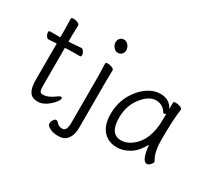

<svg xmlns="http://www.w3.org/2000/svg" viewBox="-160 -977 1555 1417"><g transform="rotate(30 618.0 -268.0)"><path d="M183 -617 181 -528V-480L209 -481Q245 -483 285 -487H286Q299 -487 308.5 -472Q318 -457 318 -443Q318 -429 307 -429H268Q240 -429 220 -428L181 -427V-108Q181 -68 188 -57Q195 -46 214 -46Q256 -46 310 -87Q327 -100 337 -100Q347 -100 347 -90Q347 -69 302 -26Q252 18 204 18Q156 18 134.5 -14Q113 -46 113 -110V-424H108Q107 -424 47 -420H46Q33 -420 24 -435Q15 -450 15 -463.5Q15 -477 26 -477H113V-528L111 -635Q111 -645 129 -645Q147 -645 165 -637.5Q183 -630 183 -617Z M569 -457 567 -364V30Q567 105 528 141Q506 162 462 162Q418 162 389.5 146.5Q361 131 361 114.5Q361 98 371 82Q381 66 392 66Q403 66 414 79Q430 100 464 100Q481 100 490 81Q499 62 499 31V-364L496 -475Q496 -485 514 -485Q532 -485 550.5 -477.5Q569 -470 569 -457ZM530.5 -698Q552 -698 567.5 -678Q583 -658 583 -637.5Q583 -617 570 -603.5Q557 -590 536 -590Q515 -590 499.5 -609.5Q484 -629 484 -649.5Q484 -670 496.5 -684Q509 -698 530.5 -698Z M785 -180Q785 -42 881 -42Q925 -42 968 -74Q1072 -150 1072 -330Q1072 -355 1073 -380Q1064 -371 1058 -371Q1052 -371 1049 -375Q1018 -428 958.5 -428Q899 -428 842 -356Q785 -284 785 -180ZM1131 13Q1090 13 1076 -118Q1039 -48 986.5 -15Q934 18 878 18Q805 18 761 -31.5Q717 -81 717 -175Q717 -300 795 -394Q830 -437 874 -461.5Q918 -486 964 -486Q1042 -486 1074 -420V-475Q1074 -485 1093 -485Q1112 -485 1131 -478Q1150 -471 1150 -459V-457Q1137 -368 1137 -195Q1137 -90 1172 -35Q1174 -31 1174 -24.5Q1174 -18 1160.5 -2.5Q1147 13 1131 13Z"/></g></svg>

Font: LXGW WenKai Lite
Style: Regular
Weight: 400
Designer: LXGW / Fontworks Inc.
Foundry: LXGW / Fontworks Inc.
Version: Version 1.511; March 25, 2025